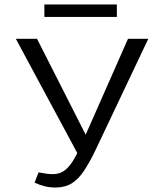

<svg xmlns="http://www.w3.org/2000/svg" viewBox="-20 -832 718 861"><path d="M227 9Q203 9 179.5 3Q156 -3 135 -13L153 -59Q174 -55 189 -53Q204 -51 217 -51Q244 -51 265 -64.5Q286 -78 304.5 -106.5Q323 -135 343 -180L554 -658H645L405 -152Q380 -101 356 -65Q332 -29 302 -10Q272 9 227 9ZM335 -130 51 -658H146L387 -183ZM179 -756V-812H504V-756Z"/></svg>

Font: Ysabeau Office Medium
Style: Regular
Weight: 500
Designer: Christian Thalmann (Catharsis Fonts)
Version: Version 2.001;gftools[0.9.30]; featfreeze: tnum,lnum,ss02